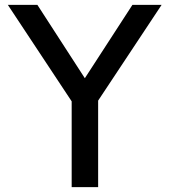

<svg xmlns="http://www.w3.org/2000/svg" viewBox="-20 -770 697 790"><path d="M383.8 -356V0H274.9V-353L12.2 -750H133.8L329.1 -448.2L524.9 -750H645Z"/></svg>

Font: Oakes Grotesk Medium
Style: Regular
Weight: 500
Designer: Samuel Oakes
Foundry: Samuel Oakes
Version: Version 1.000;PS 001.000;hotconv 1.0.88;makeotf.lib2.5.64775